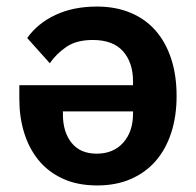

<svg xmlns="http://www.w3.org/2000/svg" viewBox="-20 -554 598 586"><path d="M386 -294V-306Q386 -363 355.5 -397.5Q325 -432 263 -432Q213 -432 182 -410.5Q151 -389 132 -361L63 -438Q95 -483 149.5 -508.5Q204 -534 276 -534Q333 -534 378.5 -515Q424 -496 455 -460.5Q486 -425 502.5 -374.5Q519 -324 519 -261Q519 -199 502.5 -148.5Q486 -98 455 -62.5Q424 -27 379 -7.5Q334 12 277 12Q216 12 171 -9Q126 -30 97 -66Q68 -102 53.5 -149.5Q39 -197 39 -251V-294ZM172 -205Q172 -151 198.5 -118Q225 -85 275 -85Q326 -85 356 -118.5Q386 -152 386 -207V-214H172Z"/></svg>

Font: IBM Plex Sans SmBld
Style: Regular
Weight: 600
Designer: Mike Abbink, Paul van der Laan, Pieter van Rosmalen
Foundry: Bold Monday
Version: Version 3.005